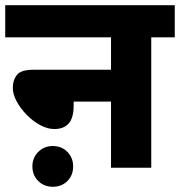

<svg xmlns="http://www.w3.org/2000/svg" viewBox="-20 -642 689 735"><path d="M0 -622H649V-499H559V0H405V-253H262V-238Q262 -191 243 -169.5Q224 -148 188 -148Q162 -148 134 -163Q106 -178 82.5 -202Q59 -226 44 -253.5Q29 -281 29 -306Q29 -335 44.5 -355Q60 -375 108 -375H405V-499H0ZM104 -5Q104 -38 126.5 -60.5Q149 -83 182 -83Q216 -83 238 -60.5Q260 -38 260 -5Q260 29 238 51Q216 73 182 73Q149 73 126.5 51Q104 29 104 -5Z"/></svg>

Font: Noto Sans Devanagari ExtraBold
Style: Regular
Weight: 800
Version: Version 2.003